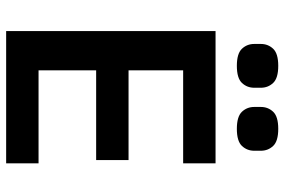

<svg xmlns="http://www.w3.org/2000/svg" viewBox="-174 -774 947 640"><g transform="rotate(90 300.0 -453.5)"><path d="M83 0V-698H524V-590H214V-408H513V-300H214V-108H524V0ZM199 -769Q158 -769 142 -786Q126 -803 126 -827V-849Q126 -873 142 -890Q158 -907 199 -907Q240 -907 256 -890Q272 -873 272 -849V-827Q272 -803 256 -786Q240 -769 199 -769ZM409 -769Q368 -769 352 -786Q336 -803 336 -827V-849Q336 -873 352 -890Q368 -907 409 -907Q450 -907 466 -890Q482 -873 482 -849V-827Q482 -803 466 -786Q450 -769 409 -769Z"/></g></svg>

Font: IBM Plex Mono SmBld
Style: Regular
Weight: 600
Monospace: yes
Designer: Mike Abbink, Paul van der Laan, Pieter van Rosmalen
Foundry: Bold Monday
Version: Version 2.3